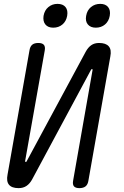

<svg xmlns="http://www.w3.org/2000/svg" viewBox="-20 -962 640 992"><path d="M550 -670 437 -30Q434 -9 422.5 0.5Q411 10 390 10Q370 10 362 0.5Q354 -9 358 -30L458 -599Q459 -602 458 -603.5Q457 -605 455 -605Q453 -605 452 -604L449 -599L146 -35Q134 -13 117 -1.5Q100 10 76 10Q41 10 26.5 -7.5Q12 -25 19 -60L132 -700Q135 -721 146 -730.5Q157 -740 178 -740Q198 -740 206.5 -730.5Q215 -721 211 -700L110 -131Q110 -128 110.5 -126.5Q111 -125 113 -125Q115 -125 116.5 -126.5Q118 -128 119 -131L423 -695Q435 -717 451.5 -728.5Q468 -740 492 -740Q527 -740 542 -722.5Q557 -705 550 -670ZM475 -819Q448 -819 434 -835.5Q420 -852 425 -880Q430 -909 450 -925.5Q470 -942 498 -942Q525 -942 538.5 -925.5Q552 -909 547 -880Q542 -852 522.5 -835.5Q503 -819 475 -819ZM255 -819Q228 -819 214.5 -835.5Q201 -852 205 -880Q210 -909 230 -925.5Q250 -942 277 -942Q305 -942 318.5 -925.5Q332 -909 327 -880Q322 -852 302.5 -835.5Q283 -819 255 -819Z"/></svg>

Font: Maple Mono NL Light
Style: Italic
Weight: 300
Italic angle: -10°
Monospace: yes
Designer: subframe7536
Version: Version 7.000